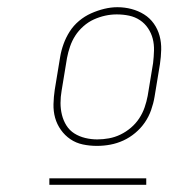

<svg xmlns="http://www.w3.org/2000/svg" viewBox="-20 -722 540 533"><path d="M249 -317Q229 -317 210 -321Q191 -325 175.5 -335.5Q160 -346 149 -361.5Q138 -377 133 -395Q128 -413 128.5 -433Q129 -453 132 -473L147 -564Q150 -582 156.5 -600Q163 -618 173.5 -634.5Q184 -651 199.5 -664Q215 -677 233 -685Q251 -693 269.5 -697.5Q288 -702 306 -702Q326 -702 345 -697Q364 -692 380 -682Q396 -672 407 -656.5Q418 -641 423 -622.5Q428 -604 427.5 -584Q427 -564 424 -544L409 -453Q406 -435 399.5 -416.5Q393 -398 382 -382Q371 -366 355.5 -353Q340 -340 322.5 -332Q305 -324 286.5 -320.5Q268 -317 249 -317ZM250 -335Q266 -335 282.5 -338Q299 -341 314.5 -348.5Q330 -356 343.5 -367.5Q357 -379 366.5 -393.5Q376 -408 381.5 -424Q387 -440 390 -456L405 -547Q407 -564 407.5 -581.5Q408 -599 404 -614.5Q400 -630 391 -643.5Q382 -657 368.5 -666Q355 -675 338.5 -678.5Q322 -682 304 -682Q288 -682 272 -678.5Q256 -675 240.5 -668Q225 -661 211.5 -649Q198 -637 189 -623Q180 -609 174.5 -593Q169 -577 166 -561L151 -470Q148 -453 148 -436Q148 -419 152 -403Q156 -387 164.5 -373.5Q173 -360 186.5 -351.5Q200 -343 216.5 -339Q233 -335 250 -335ZM117 -209V-227H386V-209Z"/></svg>

Font: Iosevka Slab Thin
Style: Italic
Weight: 100
Italic angle: -9°
Monospace: yes
Designer: Belleve Invis
Foundry: Belleve Invis
Version: Version 11.1.1; ttfautohint (v1.8.3)